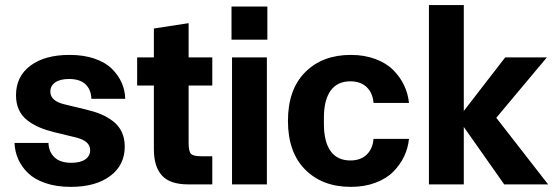

<svg xmlns="http://www.w3.org/2000/svg" viewBox="-20 -726 2191 756"><path d="M194.8 -205.1Q161.6 -213.4 136.5 -223.9Q111.3 -234.4 88.9 -251.2Q66.4 -268.1 54.7 -293.2Q43 -318.4 43 -351.1Q43 -424.8 99.6 -467.3Q156.2 -509.8 253.9 -509.8Q309.6 -509.8 352.3 -495.1Q395 -480.5 420.4 -455.3Q445.8 -430.2 459 -400.4Q472.2 -370.6 473.1 -336.9H339.8Q338.9 -372.6 316.9 -393.8Q294.9 -415 252 -415Q216.8 -415 197.5 -401.6Q178.2 -388.2 178.2 -365.2Q178.2 -328.1 234.9 -314.9L317.9 -294.9Q351.1 -287.1 376.5 -276.6Q401.9 -266.1 424.3 -249.3Q446.8 -232.4 459 -207Q471.2 -181.6 471.2 -148.9Q471.2 -75.7 413.8 -33Q356.4 9.8 258.8 9.8Q202.6 9.8 159.4 -4.9Q116.2 -19.5 90.6 -44.4Q64.9 -69.3 51.8 -99.1Q38.6 -128.9 37.1 -163.1H170.9Q171.9 -128.4 194.3 -106.7Q216.8 -85 261.2 -85Q296.4 -85 315.7 -98.4Q335 -111.8 335 -134.8Q335 -171.4 277.8 -185.1Z M720.7 0Q649.4 0 617.7 -34.9Q585.9 -69.8 585.9 -138.2V-389.2H520V-500H585.9V-613.8L722.7 -634.8V-500H815.9V-389.2H722.7V-163.1Q722.7 -129.9 731.9 -120.4Q741.2 -110.8 771 -110.8H815.9V0Z M893.6 0V-500H1030.8V0ZM891.6 -569.8H1032.7V-700.2H891.6Z M1361.3 9.8Q1249.5 9.8 1181.6 -58.3Q1113.8 -126.5 1113.8 -250Q1113.8 -373.5 1181.6 -441.7Q1249.5 -509.8 1361.3 -509.8Q1415.5 -509.8 1458.7 -493.4Q1502 -477.1 1529.1 -449.5Q1556.2 -421.9 1571.5 -389.2Q1586.9 -356.4 1590.3 -320.8H1450.7Q1447.8 -359.4 1424.1 -382.6Q1400.4 -405.8 1359.4 -405.8Q1308.1 -405.8 1281.7 -368.9Q1255.4 -332 1255.4 -262.2V-237.8Q1255.4 -168 1281.7 -131.1Q1308.1 -94.2 1359.4 -94.2Q1400.4 -94.2 1424.1 -117.4Q1447.8 -140.6 1450.7 -179.2H1590.3Q1586.9 -143.6 1571.5 -110.8Q1556.2 -78.1 1529.1 -50.5Q1502 -22.9 1458.7 -6.6Q1415.5 9.8 1361.3 9.8Z M1965.3 0 1806.2 -226.1V0H1668.9V-706.1H1806.2V-289.1L1969.2 -500H2133.3L1934.1 -262.2L2138.2 0Z"/></svg>

Font: TASA Orbiter Deck
Style: Bold
Weight: 700
Designer: Weizhong Zhang
Version: Version 1.000;Glyphs 3.1.2 (3151)